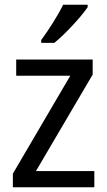

<svg xmlns="http://www.w3.org/2000/svg" viewBox="-20 -786 449 806"><path d="M348 -756V-766H245C223 -721 185 -661 153 -618V-606H208C253 -642 323 -718 348 -756ZM376 0V-68H131L369 -473V-536H48V-468H275L34 -57V0Z"/></svg>

Font: Noto Sans Sinhala UI SemiCondensed
Style: Regular
Weight: 400
Width: 4
Designer: Jelle Bosma - Monotype Design Team
Foundry: Monotype Imaging Inc.
Version: Version 2.006